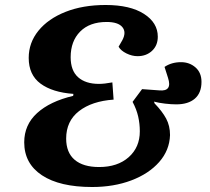

<svg xmlns="http://www.w3.org/2000/svg" viewBox="-20 -735 842 769"><path d="M349 14Q219 14 148 -33Q77 -80 77 -165Q77 -235 128.5 -282Q180 -329 273 -351L274 -359Q190 -365 142.5 -400Q95 -435 95 -503Q95 -564 134 -612Q173 -660 242.5 -687.5Q312 -715 403 -715Q501 -715 556.5 -679.5Q612 -644 612 -588Q612 -553 589 -531.5Q566 -510 531 -510Q509 -510 486.5 -521Q464 -532 455 -548L470 -574Q487 -606 470 -626.5Q453 -647 407 -647Q339 -647 301 -608.5Q263 -570 263 -506Q263 -452 293 -425.5Q323 -399 376 -399Q387 -399 400.5 -400.5Q414 -402 430 -405L435 -336Q348 -330 296.5 -290Q245 -250 245 -180Q245 -124 279 -95Q313 -66 377 -66Q451 -66 495.5 -105.5Q540 -145 540 -209Q540 -239 533.5 -268Q527 -297 511 -327L549 -378L618 -373Q671 -368 653 -423L639 -467Q667 -486 705 -486Q739 -486 763 -465Q787 -444 787 -407Q787 -363 760.5 -340Q734 -317 686 -317Q666 -317 640.5 -320Q615 -323 597 -328L599 -321Q630 -289 645.5 -260Q661 -231 661 -194Q659 -133 617.5 -86Q576 -39 506 -12.5Q436 14 349 14Z"/></svg>

Font: Literata 12pt
Style: Bold Italic
Weight: 700
Italic angle: -2°
Designer: Latin by Veronika Burian and Jose Scaglione. Greek by Irene Vlachou. Cyrillic by Vera Evstafieva
Foundry: TypeTogether
Version: Version 3.002